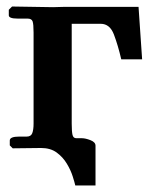

<svg xmlns="http://www.w3.org/2000/svg" viewBox="-20 -454 459 589"><path d="M106 0 19 1 10 -8V-23Q10 -35 39 -35H62Q75 -35 79 -45.5Q83 -56 83 -75V-354Q83 -380 80 -388.5Q77 -397 64 -397H34Q7 -397 7 -407V-424L17 -434L143 -432Q151 -432 160.5 -432.5Q170 -433 180 -433H405L416 -272H352Q342 -315 329.5 -348Q317 -381 289 -381H200V-75Q200 -50 202.5 -40Q205 -30 214 -30H231Q242 -30 257.5 -24Q273 -18 273 -7V115H211Q209 106 203 87Q197 68 185 48Q173 28 154 14Q135 0 106 0Z"/></svg>

Font: Libertinus Serif SemiBold
Style: Regular
Weight: 600
Designer: Philipp H. Poll, Khaled Hosny
Foundry: Caleb Maclennan
Version: Version 7.051;RELEASE